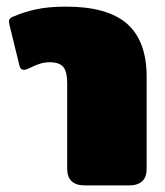

<svg xmlns="http://www.w3.org/2000/svg" viewBox="-20 -560 498 580"><path d="M183 -50V-308Q183 -344 171 -358Q159 -372 130 -372Q103 -372 73 -356Q59 -349 53 -349Q42 -349 39 -361L10 -479Q7 -491 7 -496Q7 -504 18 -509Q52 -524 90 -532Q128 -540 179 -540Q305 -540 364 -488Q423 -436 423 -328V-50Q423 -25 409.5 -12.5Q396 0 371 0H235Q210 0 196.5 -12.5Q183 -25 183 -50Z"/></svg>

Font: Mitr
Style: Bold
Weight: 700
Designer: Thanarat Vachiruckul
Foundry: Cadson Demak
Version: Version 1.002